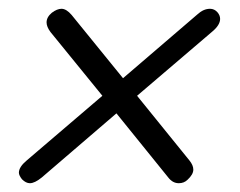

<svg xmlns="http://www.w3.org/2000/svg" viewBox="-20 -458 547 437"><path d="M481 -415Q481 -401 463 -386L292 -240L411 -93Q420 -82 420 -72Q420 -61 407 -49Q399 -41 387 -41Q373 -41 363 -54L245 -200L75 -54Q59 -41 48 -41Q39 -41 30 -50Q23 -59 23 -65Q23 -78 41 -93L213 -240L95 -385Q86 -397 86 -407Q86 -419 98 -429Q110 -438 120 -438Q131 -438 143 -424L260 -280L429 -425Q443 -438 458 -438Q468 -438 475 -430Q481 -423 481 -415Z"/></svg>

Font: Kodchasan Light
Style: Italic
Weight: 300
Italic angle: -10°
Version: Version 1.000; ttfautohint (v1.6)